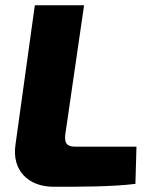

<svg xmlns="http://www.w3.org/2000/svg" viewBox="-20 -710 581 733"><path d="M301 -690H113L39 -157C25 -60 87 3 185 3C291 3 407 3 497 -8L501 -150H269C234 -150 226 -164 229 -195Z"/></svg>

Font: Exo 2 Extra Bold
Style: Italic
Weight: 800
Italic angle: -8°
Designer: Natanael Gama
Version: Version 1.001;PS 001.001;hotconv 1.0.88;makeotf.lib2.5.64775